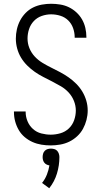

<svg xmlns="http://www.w3.org/2000/svg" viewBox="-20 -763 540 1018"><path d="M249 8Q274 8 299.5 3.5Q325 -1 347.5 -12Q370 -23 389 -40.5Q408 -58 420 -80Q432 -102 438.5 -127Q445 -152 445 -177Q445 -204 437.5 -229.5Q430 -255 416.5 -277.5Q403 -300 384 -319Q365 -338 343.5 -353Q322 -368 298.5 -380.5Q275 -393 251.5 -404.5Q228 -416 205 -430Q182 -444 164 -463.5Q146 -483 136 -507.5Q126 -532 126 -559Q126 -584 134 -608.5Q142 -633 159.5 -651.5Q177 -670 201.5 -678.5Q226 -687 251 -687Q276 -687 300 -679.5Q324 -672 341.5 -655Q359 -638 367.5 -614Q376 -590 376 -566Q376 -565 376 -564.5Q376 -564 376 -563H438Q438 -564 438 -565Q438 -566 438 -567Q438 -591 432.5 -615Q427 -639 415 -660Q403 -681 385 -697.5Q367 -714 345.5 -724.5Q324 -735 299.5 -739Q275 -743 251 -743Q227 -743 202 -738.5Q177 -734 155 -723Q133 -712 115.5 -694Q98 -676 86.5 -654Q75 -632 69.5 -607.5Q64 -583 64 -558Q64 -532 71 -506Q78 -480 91.5 -457.5Q105 -435 124 -416Q143 -397 164.5 -382Q186 -367 209.5 -355Q233 -343 256.5 -331Q280 -319 303 -305.5Q326 -292 344 -272.5Q362 -253 372 -228Q382 -203 382 -177Q382 -151 373 -125.5Q364 -100 345 -82Q326 -64 300.5 -56.5Q275 -49 249 -49Q224 -49 199 -55.5Q174 -62 155 -79Q136 -96 126 -120Q116 -144 116 -169Q116 -170 116 -170.5Q116 -171 116 -172H54Q54 -171 54 -170Q54 -169 54 -168Q54 -143 60.5 -119Q67 -95 79.5 -73.5Q92 -52 111 -36Q130 -20 152.5 -10Q175 0 199.5 4Q224 8 249 8ZM241 235Q269 200 282 157Q295 114 295 70Q295 61 292 52Q289 43 283 36.5Q277 30 268 27.5Q259 25 250 25Q241 25 232.5 27.5Q224 30 217.5 36.5Q211 43 208.5 52Q206 61 206 70Q206 78 208 85.5Q210 93 215 99.5Q220 106 227.5 109.5Q235 113 242 114Q238 139 228.5 163Q219 187 203 207Z"/></svg>

Font: Iosevka SS09 Light
Style: Regular
Weight: 300
Monospace: yes
Designer: Belleve Invis
Foundry: Belleve Invis
Version: Version 5.2.1; ttfautohint (v1.8.3)